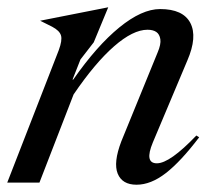

<svg xmlns="http://www.w3.org/2000/svg" viewBox="-20 -504 590 530"><path d="M401.9 -110.8Q377.9 -53.2 413.1 -53.2Q448.7 -53.2 522 -129.9L529.8 -125Q479 -58.1 437.7 -26.1Q396.5 5.9 356.9 5.9Q317.4 5.9 304.9 -24.7Q292.5 -55.2 314.9 -113.8L415 -358.9Q424.8 -381.8 422.6 -395.8Q420.4 -409.7 411.4 -415.8Q402.3 -421.9 387.2 -421.9Q347.2 -421.9 294.7 -376Q242.2 -330.1 183.1 -243.2L88.9 0H0L142.1 -365.2Q152.3 -392.6 148.4 -406Q144.5 -419.4 124 -430.2L90.8 -446.8L278.8 -483.9L238.8 -387.2L202.1 -339.8L180.2 -284.2H182.1Q247.1 -377.4 309.3 -428.2Q371.6 -479 421.9 -479Q485.4 -479 505.4 -440.7Q525.4 -402.3 497.1 -336.9Z"/></svg>

Font: Redaction
Style: Italic
Weight: 400
Designer: Jeremy Mickel / Forest Young
Foundry: MCKL
Version: Version 2.001;hotconv 1.0.113;makeotfexe 2.5.65598 DEVELOPME